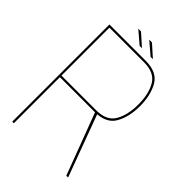

<svg xmlns="http://www.w3.org/2000/svg" viewBox="-225 -852 943 943"><g transform="rotate(45 247.0 -380.0)"><path d="M44.5 0H55.5V-320H296.5Q376 -320 405.2 -371.2Q434.5 -422.5 434.5 -497.5Q434.5 -572.5 405.2 -623.8Q376 -675 296.5 -675H44.5ZM420 0H432.5L310.5 -329.5L298 -324ZM55.5 -331V-664H296Q368.5 -664 395.8 -617.2Q423 -570.5 423 -497.5Q423 -425 396 -378Q369 -331 296 -331ZM300 -705.5H316L254.5 -760.5H235.5ZM224 -705.5H240L178.5 -760.5H159.5Z"/></g></svg>

Font: Anybody UltraCondensed Thin Thin
Style: Regular
Weight: 250
Version: Version 1.111